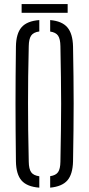

<svg xmlns="http://www.w3.org/2000/svg" viewBox="-20 -902 431 928"><path d="M170 5Q110.5 0.5 84.2 -29.5Q58 -59.5 57 -122Q56 -202.5 55.5 -270.5Q55 -338.5 55 -402.5Q55 -466.5 55.5 -533.2Q56 -600 57 -677.5Q58 -740 84.2 -770.2Q110.5 -800.5 170 -805V-750Q141.5 -746 130.5 -729.8Q119.5 -713.5 119 -679Q117 -598.5 116.2 -532.2Q115.5 -466 115.5 -403.8Q115.5 -341.5 116.2 -273.5Q117 -205.5 119 -120.5Q119.5 -85.5 130.5 -69.8Q141.5 -54 170 -50ZM222.5 5V-50.5Q250 -54.5 260.8 -70.2Q271.5 -86 272 -120.5Q273.5 -203 274.5 -270.2Q275.5 -337.5 275.5 -399.5Q275.5 -461.5 274.5 -528.8Q273.5 -596 272 -679Q271.5 -713.5 260.8 -729.5Q250 -745.5 222.5 -749.5V-805Q280 -800 305.8 -769.5Q331.5 -739 333 -677.5Q334.5 -600 335.2 -533.2Q336 -466.5 336 -402.5Q336 -338.5 335.2 -270.5Q334.5 -202.5 333 -122Q331.5 -60 305.8 -30.2Q280 -0.5 222.5 5ZM84.5 -882.5H307V-840H84.5Z"/></svg>

Font: Big Shoulders Stencil Text Thin Light
Style: Regular
Weight: 300
Version: Version 2.001